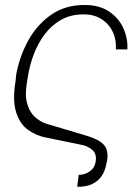

<svg xmlns="http://www.w3.org/2000/svg" viewBox="-20 -558 544 756"><path d="M284.1 177.6 289.8 130.7Q315.3 130 334.2 116.1Q353 102.3 356.5 79.5Q362.2 46.9 341.8 30.9Q321.4 14.9 296.9 11.4L164.8 -15.6Q123.6 -23.1 90.9 -46.3Q58.2 -69.6 43.5 -115.9Q28.8 -162.3 41.2 -238.6L44 -265.6Q56.8 -335.6 90.9 -397.9Q125 -460.2 180.6 -499.3Q236.2 -538.4 312.5 -538.4Q372.2 -538.4 410.3 -512.1Q448.5 -485.8 466.3 -445.7Q484 -405.5 481.5 -363.6H436.1Q438.9 -400.6 424.4 -431.8Q409.8 -463.1 380.7 -482.2Q351.6 -501.4 309.7 -501.4Q257.5 -501.4 219.3 -479.2Q181.1 -457 154.8 -421.3Q128.6 -385.7 112.9 -343.9Q97.3 -302.2 90.9 -262.8L86.6 -237.2Q77.4 -185.4 86.6 -151.5Q95.9 -117.5 116.5 -98.4Q137.1 -79.2 161.9 -71L323.9 -22.7Q370 -8.5 388.8 12.1Q407.7 32.7 402 72.4Q399.9 84.9 395.2 102.5Q390.6 120 378.7 137.3Q366.8 154.5 344.3 166Q321.7 177.6 284.1 177.6Z"/></svg>

Font: Inter Thin  BETA
Style: Italic
Weight: 100
Italic angle: -9.39999°
Designer: Rasmus Andersson
Foundry: rsms
Version: Version 3.011;git-f93a4a705